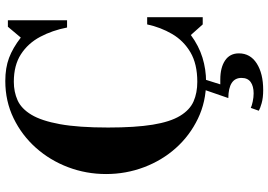

<svg xmlns="http://www.w3.org/2000/svg" viewBox="-168 -636 1038 743"><g transform="rotate(-90 351.5 -265.0)"><path d="M406 13Q329 13 263.5 -18.5Q198 -50 150 -103.5Q102 -157 75.5 -227Q49 -297 49 -374Q49 -451 75.5 -521Q102 -591 150.5 -645.5Q199 -700 265 -732Q331 -764 409 -764Q460 -764 498.5 -749.5Q537 -735 577 -704L619 -754H644V-525H616Q605 -582 580 -629Q555 -676 512.5 -703.5Q470 -731 406 -731Q367 -731 334.5 -716.5Q302 -702 278.5 -663Q255 -624 242 -552.5Q229 -481 229 -366Q229 -261 240 -193.5Q251 -126 274 -88Q297 -50 330 -35.5Q363 -21 406 -21Q475 -21 520 -47.5Q565 -74 591 -118.5Q617 -163 628 -215H656V0H628L587 -46Q545 -15 499.5 -1Q454 13 406 13ZM374 234Q344 234 323 228Q302 222 294 217L305 186Q313 190 329.5 193.5Q346 197 361 197Q389 197 405 185.5Q421 174 421 150Q421 100 343 99L380 -8H420L396 68H415Q461 68 488.5 86.5Q516 105 516 140Q516 184 477 209Q438 234 374 234Z"/></g></svg>

Font: Libre Bodoni SemiBold
Style: Regular
Weight: 600
Designer: Pablo Impallari, Rodrigo Fuenzalida
Foundry: Impallari Type
Version: Version 2.005;gftools[0.9.23]